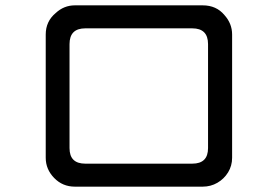

<svg xmlns="http://www.w3.org/2000/svg" viewBox="-20 -731 1040 718"><path d="M260 -33Q214 -33 182.5 -65.5Q151 -98 151 -141V-602Q151 -651 188 -682Q219 -711 260 -711H738Q789 -711 819 -675Q848 -643 848 -602V-141Q848 -111 833 -86.5Q818 -62 793 -47.5Q768 -33 738 -33ZM299 -119H699Q758 -119 758 -177V-566Q758 -625 699 -625H299Q240 -625 240 -566V-177Q240 -119 299 -119Z"/></svg>

Font: Huninn
Style: Regular
Weight: 400
Designer: justfont
Foundry: justfont
Version: Version 1.003